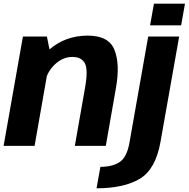

<svg xmlns="http://www.w3.org/2000/svg" viewBox="-30 -791 1023 1041"><path d="M-10.5 0H157.5L244.2 -494.2L224.3 -593H94.3ZM375.7 0H543.6L599.1 -316.7Q621.3 -443.3 590.6 -520.6Q559.9 -597.9 445.4 -597.9Q324.6 -597.9 236.6 -521.7Q148.5 -445.5 134.5 -367L209.5 -329.4Q221.6 -397.5 265.6 -439.9Q309.6 -482.3 362.1 -482.3Q411.9 -482.3 430.3 -447.5Q448.6 -412.7 430.9 -313.9ZM493.4 229.9Q641.7 229.9 728.1 178.2Q814.4 126.6 840.6 -24.1L941.4 -593H773.5L671.9 -17.5Q658.1 61.7 618.6 87.7Q579 113.6 514.4 113.6ZM804.6 -771 783.8 -653.7H952.1L972.9 -771Z"/></svg>

Font: Anybody Thin
Style: Italic
Weight: 100
Italic angle: -10°
Designer: Tyler Finck
Foundry: Etcetera Type Company
Version: Version 1.114;gftools[0.9.25]